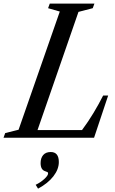

<svg xmlns="http://www.w3.org/2000/svg" viewBox="-75 -782 654 1090"><path d="M-55 0 -45.5 -26.5 30.5 -45.5 264.5 -716.5 198 -735.5 207.5 -761.5H461L451.5 -735.5L370.5 -714.5L138 -43.5H390.5Q425.5 -90.5 455.8 -140.8Q486 -191 510.5 -239.5H539L459 0ZM141 289 127.5 267Q155 254 176.5 234.2Q198 214.5 198 202.5Q198 197.5 194.8 195.2Q191.5 193 181.5 190Q155.5 182 155.5 144Q155.5 115.5 170.2 98.2Q185 81 213 81Q259 81 259 138Q259 179 228 219Q197 259 141 289Z"/></svg>

Font: Libre Caslon Condensed Medium Italic
Style: Regular
Weight: 500
Italic angle: -22.583°
Designer: Pablo Impallari, Rodrigo Fuenzalida, Katja Schimmel, Ertekin Erdin
Foundry: Pablo Impallari, Rodrigo Fuenzalida
Version: Version 2.000; ttfautohint (v1.8.4.7-5d5b);gftools[0.9.33]